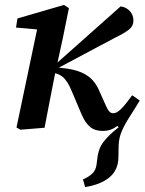

<svg xmlns="http://www.w3.org/2000/svg" viewBox="-20 -519 588 780"><path d="M63 8 47 -1 135 -420 170 -396 45 -407 51 -444 240 -499 260 -486 235 -363 203 -216Q192 -163 182 -109Q172 -55 161 0ZM326 241 317 210Q340 200 354.5 186.5Q369 173 372 151L377 113Q380 98 384.5 85.5Q389 73 398.5 60Q408 47 423 32Q438 17 462 -2L450 -14L519 -109L548 -111Q527 -76 507.5 -46Q488 -16 475.5 12Q463 40 462 72L461 122Q460 172 424.5 201.5Q389 231 326 241ZM398 13Q366 13 346.5 -3Q327 -19 312 -53L273 -145Q263 -170 253.5 -184.5Q244 -199 233.5 -207.5Q223 -216 206 -221L192 -226L191 -245L470 -493Q493 -490 507.5 -474Q522 -458 522 -436Q522 -413 503.5 -398.5Q485 -384 446 -365L211 -240L214 -245L254 -240Q303 -233 335 -211.5Q367 -190 384 -148L411 -88Q417 -74 423.5 -66.5Q430 -59 441 -59Q455 -59 473.5 -78Q492 -97 517 -132L547 -111Q527 -82 504 -53.5Q481 -25 455 -6Q429 13 398 13Z"/></svg>

Font: Source Serif 4 18pt SemiBold
Style: Italic
Weight: 600
Italic angle: -12°
Designer: Frank Grießhammer
Foundry: Adobe Systems Incorporated
Version: Version 4.004;hotconv 1.0.116;makeotfexe 2.5.65601